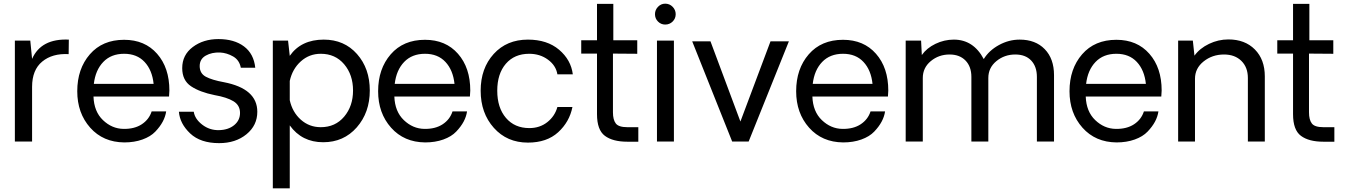

<svg xmlns="http://www.w3.org/2000/svg" viewBox="-20 -771 7325 1046"><path d="M355 -555.2 354 -476.1Q265.1 -481 210 -435.5Q154.8 -390.1 154.8 -297.9V0H61V-549.8H145L154.8 -450.2Q204.1 -562 355 -555.2Z M902.8 -277.8Q902.8 -269 900.9 -245.1H489.3Q492.2 -163.1 541 -116.5Q589.8 -69.8 652.8 -68.8Q712.9 -67.9 752.4 -94Q792 -120.1 806.2 -164.1H885.3Q881.3 -136.2 866.7 -108.6Q852.1 -81.1 826.2 -54Q800.3 -26.9 756.1 -11Q711.9 4.9 657.2 4.9Q542 3.9 471.4 -75.4Q400.9 -154.8 400.9 -273.9Q400.9 -396 469.5 -475.1Q538.1 -554.2 656.2 -554.2Q769 -554.2 835.9 -478Q902.8 -401.9 902.8 -277.8ZM656.2 -478Q585.4 -478 542.7 -433.6Q500 -389.2 491.2 -314H816.9Q809.1 -389.2 767.6 -433.6Q726.1 -478 656.2 -478Z M1173.8 8.8Q1071.8 8.8 1015.9 -44.2Q960 -97.2 954.6 -162.1H1035.6Q1041.5 -123 1081.5 -92Q1121.6 -61 1172.6 -62Q1223.6 -63 1255.6 -89.1Q1287.6 -115.2 1287.6 -155.8Q1287.6 -197.8 1251.7 -219.5Q1215.8 -241.2 1148.9 -252.9Q1068.8 -269 1020.8 -301Q972.7 -333 972.7 -399.9Q972.7 -471.7 1030.3 -514.9Q1087.9 -558.1 1169.9 -558.1Q1255.9 -558.1 1309.3 -518.1Q1362.8 -478 1370.6 -401.9H1292Q1284.2 -443.8 1250 -463.4Q1215.8 -482.9 1179.7 -484.9Q1133.8 -486.8 1100.8 -468Q1067.9 -449.2 1067.9 -411.1Q1067.9 -371.1 1101.3 -353Q1134.8 -335 1199.7 -323.2Q1381.8 -288.1 1381.8 -162.1Q1381.8 -87.9 1322.8 -39.6Q1263.7 8.8 1173.8 8.8Z M1743.7 -555.2Q1855.5 -555.2 1925 -476.6Q1994.6 -397.9 1994.6 -278.1Q1994.6 -158.2 1923.6 -77.1Q1852.5 3.9 1740.7 3.9Q1624.5 3.9 1558.6 -87.9V254.9H1466.3V-549.8H1549.3L1558.6 -466.8Q1620.6 -555.2 1743.7 -555.2ZM1727.5 -78.1Q1806.6 -78.1 1855 -135.5Q1903.3 -192.9 1903.3 -277.8Q1903.3 -363.8 1855 -420.9Q1806.6 -478 1727.5 -478Q1664.6 -478 1618.7 -436.5Q1572.8 -395 1558.6 -330.1V-225.1Q1572.8 -160.2 1618.7 -119.1Q1664.6 -78.1 1727.5 -78.1Z M2542 -277.8Q2542 -269 2540 -245.1H2128.4Q2131.3 -163.1 2180.2 -116.5Q2229 -69.8 2292 -68.8Q2352.1 -67.9 2391.6 -94Q2431.2 -120.1 2445.3 -164.1H2524.4Q2520.5 -136.2 2505.9 -108.6Q2491.2 -81.1 2465.3 -54Q2439.5 -26.9 2395.3 -11Q2351.1 4.9 2296.4 4.9Q2181.2 3.9 2110.6 -75.4Q2040 -154.8 2040 -273.9Q2040 -396 2108.6 -475.1Q2177.2 -554.2 2295.4 -554.2Q2408.2 -554.2 2475.1 -478Q2542 -401.9 2542 -277.8ZM2295.4 -478Q2224.6 -478 2181.9 -433.6Q2139.2 -389.2 2130.4 -314H2456.1Q2448.2 -389.2 2406.7 -433.6Q2365.2 -478 2295.4 -478Z M2856 5.9Q2742.2 5.9 2670.4 -74.5Q2598.6 -154.8 2598.6 -276.9Q2598.6 -398.9 2669.7 -477.1Q2740.7 -555.2 2856 -555.2Q2960.9 -555.2 3025.9 -500Q3090.8 -444.8 3100.6 -366.2H3016.6Q3008.8 -414.1 2965.3 -446Q2921.9 -478 2862.8 -478Q2782.7 -478 2735.8 -423.6Q2689 -369.1 2689 -276.9Q2689 -184.1 2736.3 -128.7Q2783.7 -73.2 2863.8 -73.2Q2920.9 -73.2 2961.9 -105.7Q3002.9 -138.2 3016.6 -188H3098.6Q3082.5 -106.9 3020.8 -50.5Q2959 5.9 2856 5.9Z M3397.5 1Q3318.4 1 3275.4 -31Q3232.4 -63 3232.4 -148.9V-479H3146.5V-551.8H3232.4V-750H3321.3V-551.8H3451.7V-478L3319.3 -479V-159.2Q3319.3 -118.2 3335 -98.1Q3350.6 -78.1 3397.5 -78.1H3457.5V1Z M3604 -637.2Q3581.1 -637.2 3564.7 -653.6Q3548.3 -669.9 3548.3 -693.8Q3548.3 -716.8 3564.7 -733.9Q3581.1 -751 3604 -751Q3627.9 -751 3644.5 -733.9Q3661.1 -716.8 3661.1 -693.8Q3661.1 -669.9 3644.5 -653.6Q3627.9 -637.2 3604 -637.2ZM3559.1 -549.8H3651.4V0H3559.1Z M4277.8 -545.9 4058.6 0H3968.8L3751 -545.9H3850.6L4013.7 -108.9L4177.7 -545.9Z M4819.3 -277.8Q4819.3 -269 4817.4 -245.1H4405.8Q4408.7 -163.1 4457.5 -116.5Q4506.3 -69.8 4569.3 -68.8Q4629.4 -67.9 4668.9 -94Q4708.5 -120.1 4722.7 -164.1H4801.8Q4797.9 -136.2 4783.2 -108.6Q4768.6 -81.1 4742.7 -54Q4716.8 -26.9 4672.6 -11Q4628.4 4.9 4573.7 4.9Q4458.5 3.9 4387.9 -75.4Q4317.4 -154.8 4317.4 -273.9Q4317.4 -396 4386 -475.1Q4454.6 -554.2 4572.8 -554.2Q4685.5 -554.2 4752.4 -478Q4819.3 -401.9 4819.3 -277.8ZM4572.8 -478Q4502 -478 4459.2 -433.6Q4416.5 -389.2 4407.7 -314H4733.4Q4725.6 -389.2 4684.1 -433.6Q4642.6 -478 4572.8 -478Z M5535.2 -555.2Q5621.1 -555.2 5671.6 -503.2Q5722.2 -451.2 5722.2 -361.8V0H5628.9V-352.1Q5628.9 -408.2 5597.9 -441.2Q5566.9 -474.1 5511.2 -474.1Q5452.1 -474.1 5408.2 -438Q5364.3 -401.9 5364.3 -346.2V0H5272V-352.1Q5272 -408.2 5240 -441.2Q5208 -474.1 5153.3 -474.1Q5094.2 -474.1 5050.8 -438Q5007.3 -401.9 5007.3 -346.2V0H4914.1V-549.8H4998L5002 -471.2Q5028.8 -509.3 5076.4 -532.2Q5124 -555.2 5176.3 -555.2Q5283.2 -555.2 5339.4 -449.2Q5368.2 -496.1 5422.1 -525.6Q5476.1 -555.2 5535.2 -555.2Z M6308.6 -277.8Q6308.6 -269 6306.6 -245.1H5895Q5897.9 -163.1 5946.8 -116.5Q5995.6 -69.8 6058.6 -68.8Q6118.7 -67.9 6158.2 -94Q6197.8 -120.1 6211.9 -164.1H6291Q6287.1 -136.2 6272.5 -108.6Q6257.8 -81.1 6231.9 -54Q6206.1 -26.9 6161.9 -11Q6117.7 4.9 6063 4.9Q5947.8 3.9 5877.2 -75.4Q5806.6 -154.8 5806.6 -273.9Q5806.6 -396 5875.2 -475.1Q5943.8 -554.2 6062 -554.2Q6174.8 -554.2 6241.7 -478Q6308.6 -401.9 6308.6 -277.8ZM6062 -478Q5991.2 -478 5948.5 -433.6Q5905.8 -389.2 5897 -314H6222.7Q6214.8 -389.2 6173.3 -433.6Q6131.8 -478 6062 -478Z M6672.4 -556.2Q6762.2 -556.2 6816.4 -501.5Q6870.6 -446.8 6870.6 -355V0H6778.3V-346.2Q6778.3 -404.3 6742.9 -439.2Q6707.5 -474.1 6648.4 -474.1Q6584.5 -474.1 6537.4 -436.5Q6490.2 -398.9 6490.2 -341.8V0H6398.4V-549.8H6478.5L6487.3 -467.8Q6516.1 -507.8 6566.7 -532Q6617.2 -556.2 6672.4 -556.2Z M7189.5 1Q7110.4 1 7067.4 -31Q7024.4 -63 7024.4 -148.9V-479H6938.5V-551.8H7024.4V-750H7113.3V-551.8H7243.7V-478L7111.3 -479V-159.2Q7111.3 -118.2 7127 -98.1Q7142.6 -78.1 7189.5 -78.1H7249.5V1Z"/></svg>

Font: ø
Style: ø
Weight: 400
Designer: Samuel Oakes
Foundry: Samuel Oakes
Version: Version 1.000;PS 001.000;hotconv 1.0.88;makeotf.lib2.5.64775